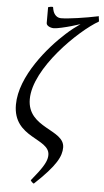

<svg xmlns="http://www.w3.org/2000/svg" viewBox="-63 -779 568 1051"><g transform="rotate(5 221.0 -253.5)"><path d="M439 -711C368 -696 274 -682 233 -682C202 -682 190 -713 188 -724L185 -739C183 -740 180 -740 178 -740C174 -740 168 -739 158 -736V-649C158 -634 180 -624 199 -624C218 -624 266 -636 294 -644L343 -659C317 -641 291 -621 266 -598C175 -516 29 -346 29 -189C29 -5 230 -23 230 70C230 93 221 119 184 168L146 216C150 223 156 229 164 233C282 123 307 70 307 22C307 -78 102 -65 102 -226C102 -396 335 -621 442 -682C442 -694 439 -699 439 -711Z"/></g></svg>

Font: Temporarium
Style: Italic
Weight: 400
Italic angle: -7°
Version: Version 1.1